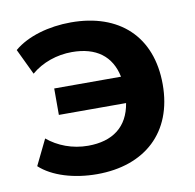

<svg xmlns="http://www.w3.org/2000/svg" viewBox="-67 -618 709 698"><g transform="rotate(-10 287.0 -269.0)"><path d="M237.3 10.7C413.1 10.7 528.3 -91.8 528.3 -269.5C528.3 -447.3 416 -549.3 238.3 -549.3C157.2 -549.3 77.1 -526.9 27.3 -484.4L72.8 -389.2C113.3 -423.8 168 -442.4 223.1 -442.4C312.5 -442.4 367.7 -401.4 383.8 -323.2H137.2V-225.6H385.3C371.6 -139.6 313.5 -96.7 223.1 -96.7C165 -96.7 112.3 -117.2 73.2 -149.9L27.3 -55.7C73.2 -13.2 152.3 10.7 237.3 10.7Z"/></g></svg>

Font: Winston
Style: Bold
Weight: 700
Designer: Vernon Adams, Kim Jin-seong, David Berlow, Cristiano Sobral
Foundry: The Winston Project Authors
Version: Version 3.004